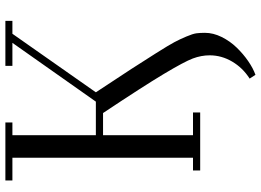

<svg xmlns="http://www.w3.org/2000/svg" viewBox="-144 -598 941 692"><g transform="rotate(-90 326.0 -251.5)"><path d="M22 -676.8V-702.1H231V-676.8H185.1V-376H306.2L518.1 -676.8H435.1V-702.1H597.2V-676.8H550.8L339.8 -376Q396.5 -290.5 423.8 -248.3Q451.2 -206.1 480.7 -159.2Q510.3 -112.3 520.5 -93Q530.8 -73.7 540.8 -50Q550.8 -26.4 552.5 -13.4Q554.2 -0.5 554.2 17.1Q554.2 46.9 539.3 77.1Q524.4 107.4 501.2 131.3Q478 155.3 452.1 173.1Q426.3 190.9 402.8 199.2L389.2 178.2Q427.7 153.8 450.4 115.5Q473.1 77.1 473.1 34.2Q473.1 3.9 461.7 -26.6Q450.2 -57.1 405.8 -131.3Q361.3 -205.6 265.1 -350.1H185.1V-25.9H267.1V0H58.1V-25.9H104V-676.8Z"/></g></svg>

Font: Dehuti
Style: Book
Weight: 400
Version: Version 1.2